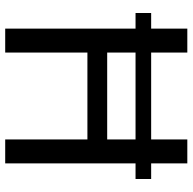

<svg xmlns="http://www.w3.org/2000/svg" viewBox="-21 -719 740 738"><g transform="rotate(90 349.0 -350.0)"><path d="M668 -501H608V0H516V-316H182V0H90V-501H30V-561H90V-700H182V-561H516V-700H608V-561H668ZM516 -501H182V-392H516Z"/></g></svg>

Font: Sarabun
Style: Regular
Weight: 400
Designer: Suppakit Chalermlarp | Katatrad Co.,Ltd.
Foundry: Cadson Demak Co.,Ltd.
Version: Version 1.000; ttfautohint (v1.6)